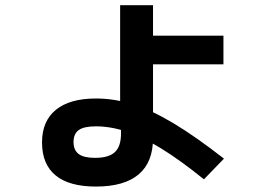

<svg xmlns="http://www.w3.org/2000/svg" viewBox="-20 -657 1040 731"><path d="M345.3 53.3Q243.3 53.3 191.7 10.8Q140 -31.7 140 -114.7Q140 -196 192.8 -239Q245.7 -282 345.3 -282Q415.7 -282 486.8 -259.6Q558 -237.3 641.5 -187.1Q725 -137 832.7 -53L756.4 25.7Q667.3 -46.3 595.5 -90.7Q523.7 -135 462.8 -155.5Q402 -176 345.3 -176Q299.6 -176 279.8 -161.8Q260 -147.7 260 -116.3Q260 -85.3 279.6 -70.6Q299.3 -56 341.7 -56Q394.3 -56 417.5 -78Q440.7 -100 440.7 -148V-218H437.4V-637.3H562.6V-521.3H830.7V-412H562.6V-130.7Q562.6 -39.3 507.8 7Q453 53.3 345.3 53.3Z"/></svg>

Font: M PLUS 1 Thin
Style: Regular
Weight: 100
Designer: Coji Morishita
Foundry: UNDERFOREST DESIGN
Version: Version 1.001